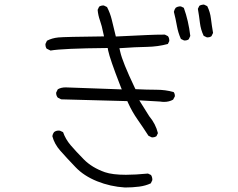

<svg xmlns="http://www.w3.org/2000/svg" viewBox="-20 -771 1040 840"><path d="M884.3 -607.9Q885.7 -607.4 888.9 -607.4Q892.1 -607.4 896.7 -608.6Q901.4 -609.9 905.3 -612.8L912.1 -627Q906.7 -658.2 902.8 -689.9Q899.4 -718.8 886.7 -744.1L873.5 -750.5Q872.1 -751 870.8 -751Q869.6 -751 868.2 -750.7Q866.7 -750.5 865 -750.2Q863.3 -750 861.6 -749.5Q859.9 -749 857.9 -748.5Q855 -747.6 852.1 -745.6L845.7 -732.4Q851.1 -701.2 854.7 -670.9Q858.4 -640.6 871.1 -614.3ZM784.7 -594.2Q786.1 -593.8 789.3 -593.8Q792.5 -593.8 797.1 -595Q801.8 -596.2 805.7 -599.1L812.5 -613.8Q804.7 -680.2 784.2 -736.8L772 -742.7Q770.5 -743.2 767.1 -743.2Q763.7 -743.2 758.5 -741.7Q753.4 -740.2 748.5 -736.8Q742.7 -729 740.7 -719.2Q748.5 -689 753.9 -658.2Q759.3 -627.4 771.5 -600.6ZM643.1 -170.4Q644.5 -169.9 647.7 -169.9Q650.9 -169.9 655.5 -171.1Q660.2 -172.4 664.6 -175.3L670.9 -188.5Q661.1 -229 632.8 -262.7L589.4 -332L680.7 -326.7Q689.5 -325.2 697.8 -325.2Q719.7 -325.2 737.3 -335L744.6 -348.6Q745.1 -349.6 745.1 -350.6Q745.1 -361.3 739.7 -368.2Q704.1 -378.4 663.8 -378.4Q623.5 -378.4 572.8 -380.9L569.3 -387.7Q515.6 -500.5 505.9 -544.9L502.4 -560.1L517.6 -561Q568.8 -564.9 623 -565.9Q671.4 -566.9 714.4 -578.6L720.2 -590.3Q720.7 -591.8 720.7 -595Q720.7 -598.1 719.5 -603Q718.3 -607.9 714.8 -612.8L701.2 -619.6Q661.6 -619.6 622.6 -617.7L486.8 -611.3Q476.6 -653.3 468.8 -685.5Q461.9 -713.9 448.2 -740.2L435.1 -746.6Q433.6 -747.1 432.6 -747.1Q421.4 -747.1 413.6 -741.7L407.2 -728Q409.2 -704.1 417.5 -680.9Q425.8 -657.7 431.6 -627.4L435.1 -611.8Q263.2 -609.9 235.4 -607.2Q207.5 -604.5 185.5 -592.8L179.2 -579.6Q178.7 -578.1 178.7 -575Q178.7 -571.8 179.9 -567.1Q181.2 -562.5 184.1 -558.1L201.2 -549.8Q251 -559.1 451.2 -561L453.1 -550.3Q460.9 -512.7 505.4 -398.4L512.7 -379.9Q267.6 -388.7 267.1 -388.7Q247.1 -388.7 232.9 -380.4L226.1 -366.7Q225.6 -365.7 225.6 -364.7Q225.6 -352.5 232.9 -343.8L247.6 -336.4L537.1 -328.6L540.5 -320.8Q557.6 -282.7 582 -247.8Q606.4 -212.9 629.4 -177.2ZM627.4 -11.7Q571.8 -6.3 530.8 -6.3Q472.2 -6.3 439 -17.6Q382.3 -37.6 346.9 -73.5Q311.5 -109.4 289.1 -135.7Q266.6 -162.1 255.9 -192.9L242.2 -199.2Q239.3 -199.7 236.3 -199.7Q224.6 -199.7 216.3 -192.9Q210.4 -185.1 209 -175.3Q217.8 -141.1 243.7 -111.8Q272.5 -79.1 310.5 -39.6Q346.7 -1.5 404.8 22Q462.9 45.4 526.9 49.3Q559.1 49.3 589.4 45.4Q616.2 42 639.6 31.2L646 18.1Q646.5 16.6 646.5 15.6Q646.5 3.4 640.6 -5.4Z"/></svg>

Font: NaikaiFont
Style: ExtraLight
Weight: 200
Version: Version 1.89